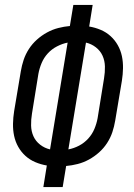

<svg xmlns="http://www.w3.org/2000/svg" viewBox="-20 -755 540 775"><path d="M155 0 169 -87Q145 -91 122.5 -100.5Q100 -110 82.5 -126Q65 -142 53.5 -162.5Q42 -183 37 -206.5Q32 -230 32.5 -255.5Q33 -281 37 -306L64 -467Q68 -491 75.5 -513.5Q83 -536 96.5 -557Q110 -578 129 -595Q148 -612 170 -624Q192 -636 215.5 -642Q239 -648 262 -650L276 -735H354L340 -648Q364 -644 386.5 -634.5Q409 -625 426.5 -609Q444 -593 455.5 -572.5Q467 -552 472 -528.5Q477 -505 476.5 -479.5Q476 -454 472 -429L445 -268Q441 -244 433.5 -221.5Q426 -199 412.5 -178Q399 -157 380 -140Q361 -123 339 -111Q317 -99 293.5 -93Q270 -87 247 -85L233 0ZM182 -152 253 -583Q232 -579 210.5 -568Q189 -557 173 -539.5Q157 -522 148 -500.5Q139 -479 135 -457L109 -296Q105 -272 105.5 -248.5Q106 -225 115 -205Q124 -185 142 -171Q160 -157 182 -152ZM256 -152Q278 -156 299 -167Q320 -178 336 -195.5Q352 -213 361 -234.5Q370 -256 374 -278L400 -439Q404 -463 403.5 -486.5Q403 -510 394 -530Q385 -550 367 -564Q349 -578 327 -583Z"/></svg>

Font: Iosevka Term Curly Oblique
Style: Regular
Weight: 400
Italic angle: -9°
Designer: Belleve Invis
Foundry: Belleve Invis
Version: Version 32.3.0